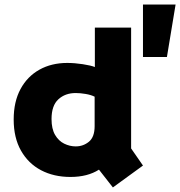

<svg xmlns="http://www.w3.org/2000/svg" viewBox="-20 -771 790 842"><path d="M475 51 414 -27Q364 5 289 5Q216 5 160 -24.5Q104 -54 72 -110.5Q40 -167 40 -247Q40 -325 70 -380.5Q100 -436 153 -465.5Q206 -495 275 -495Q307 -495 343 -489.5Q379 -484 396 -477V-650H555V-120L607 -45ZM312 -129Q345 -129 370 -149.5Q395 -170 395 -218V-347Q379 -355 355.5 -359Q332 -363 312 -363Q266 -363 236 -335.5Q206 -308 206 -249Q206 -206 221.5 -179.5Q237 -153 261.5 -141Q286 -129 312 -129ZM607 -521V-751H750L712 -521Z"/></svg>

Font: Braah One
Style: Regular
Weight: 400
Designer: Ashish Kumar
Foundry: Ashish Kumar
Version: Version 1.001; ttfautohint (v1.8.4.7-5d5b);gftools[0.9.29]